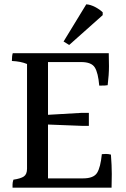

<svg xmlns="http://www.w3.org/2000/svg" viewBox="-20 -964 581 888"><path d="M455 -894 300 -756 274 -772 379 -944Q398 -943 420 -931.5Q442 -920 455 -907ZM202 -139H364Q413 -139 429 -164.5Q445 -190 451 -251Q459 -252 470 -252Q481 -252 493 -249Q497 -198 497 -159.5Q497 -121 496 -96H38Q38 -101 38 -111Q38 -121 42 -133Q76 -138 90.5 -148Q105 -158 105 -184V-668Q77 -680 35 -682Q35 -706 39 -718H483Q484 -696 484 -657.5Q484 -619 478 -570Q471 -568 439 -568Q434 -627 418.5 -652Q403 -677 355 -677H202V-433L357 -442H391V-382H357L202 -388Z"/></svg>

Font: Halant Medium
Style: Regular
Weight: 500
Designer: Hitesh Malaviya (Devanagari), Satya Rajpurohit (Latin)
Foundry: Indian Type Foundry
Version: Version 1.101;PS 1.0;hotconv 1.0.78;makeotf.lib2.5.61930; tt